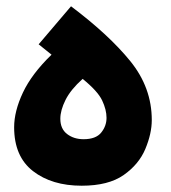

<svg xmlns="http://www.w3.org/2000/svg" viewBox="-20 -587 545 611"><path d="M463 -205Q463 -308 395 -392Q327 -476 206 -567L103 -446L144 -413Q81 -352 53 -292.5Q25 -233 25 -182Q25 -89 85 -42.5Q145 4 240 4Q325 4 373.5 -30Q422 -64 442.5 -113Q463 -162 463 -205ZM172 -209Q172 -236 188.5 -269Q205 -302 243 -336Q291 -297 305 -267.5Q319 -238 319 -212Q319 -186 302 -165Q285 -144 246 -144Q215 -144 193.5 -160.5Q172 -177 172 -209Z"/></svg>

Font: Noto Sans Arabic Extra
Style: Regular
Weight: 800
Designer: Nadine Chahine - Monotype Design Team
Foundry: Monotype Imaging Inc.
Version: Version 1.902